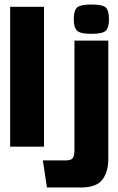

<svg xmlns="http://www.w3.org/2000/svg" viewBox="-20 -650 524 851"><path d="M25 -620H175V0H25ZM385 -500Q336 -500 321.5 -514Q307 -528 307 -565Q307 -603 321.5 -616.5Q336 -630 385 -630Q435 -630 449 -616.5Q463 -603 463 -565Q463 -528 449 -514Q435 -500 385 -500ZM188 181 170 61H271Q294 61 302 51.5Q310 42 310 13V-470H460V54Q460 112 433.5 146.5Q407 181 339 181Z"/></svg>

Font: Smooch Sans Black
Style: Regular
Weight: 900
Designer: Robert E. Leuschke
Foundry: Robert E. Leuschke
Version: Version 1.010; ttfautohint (v1.8.3)